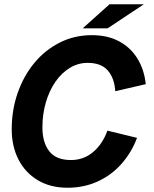

<svg xmlns="http://www.w3.org/2000/svg" viewBox="-20 -868 721 901"><path d="M297 13Q216 13 157 -22.5Q98 -58 66.5 -120Q35 -182 35 -261Q35 -352 63 -432Q91 -512 141 -572.5Q191 -633 260 -668Q329 -703 411 -703Q485 -703 539 -674Q593 -645 625 -593Q657 -541 664 -473L521 -440Q517 -501 486 -537Q455 -573 391 -573Q346 -573 307 -549Q268 -525 239.5 -483.5Q211 -442 195 -387Q179 -332 179 -270Q179 -200 211 -158.5Q243 -117 313 -117Q373 -117 417.5 -155Q462 -193 484 -255L623 -221Q597 -152 550 -99Q503 -46 438.5 -16.5Q374 13 297 13ZM368 -735 494 -848H655L485 -735Z"/></svg>

Font: Radio Canada Big SemiBold
Style: Italic
Weight: 600
Italic angle: -12°
Designer: Étienne Aubert Bonn
Foundry: Coppers and Brasses
Version: Version 1.001